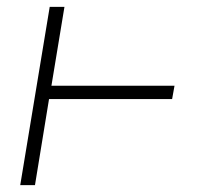

<svg xmlns="http://www.w3.org/2000/svg" viewBox="-20 -540 640 560"><path d="M39 0 125 -520H168L130 -290H489L482 -251H123L82 0Z"/></svg>

Font: Iosevka Extralight Extended
Style: Italic
Weight: 200
Width: 7
Italic angle: -9°
Monospace: yes
Designer: Belleve Invis
Foundry: Belleve Invis
Version: Version 32.5.0; ttfautohint (v1.8.4)